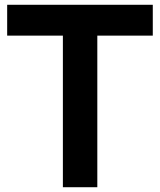

<svg xmlns="http://www.w3.org/2000/svg" viewBox="-20 -783 670 803"><path d="M387 0H243V-634H10V-763H619V-634H387Z"/></svg>

Font: Open Sauce Sans
Style: Bold
Weight: 700
Designer: Alfredo Marco Pradil
Foundry: Creative Sauce Fz LLC
Version: Version 1.477